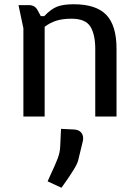

<svg xmlns="http://www.w3.org/2000/svg" viewBox="-20 -548 651 903"><path d="M158 -498 172 -472H188Q219 -505 248 -516.5Q277 -528 327 -528Q432 -528 480 -478Q528 -428 528 -319V0H428V-318Q428 -386 405 -423Q382 -460 316 -460Q274 -460 244.5 -450.5Q215 -441 190 -422V0H90V-415L67 -524H116Q129 -524 139.5 -518.5Q150 -513 158 -498ZM371 102Q371 111 369 118L348 205Q344 222 326 251Q308 280 291 304Q274 328 269 335L204 305L220 269Q240 227 251 198Q262 169 263 144L267 58L328 61Q349 62 360 73.5Q371 85 371 102Z"/></svg>

Font: Voces
Style: Regular
Weight: 400
Designer: Ana Paula Megda, Pablo Ugerman
Foundry: Ana Paula Megda, Pablo Ugerman
Version: Version 1.100